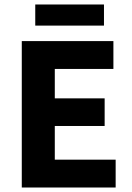

<svg xmlns="http://www.w3.org/2000/svg" viewBox="-20 -835 588 855"><path d="M77 0V-652H485V-528H224V-397H446V-274H224V-124H495V0ZM137 -721V-815H443V-721Z"/></svg>

Font: Source Sans 3 ExtraLight
Style: Bold
Weight: 700
Version: Version 3.052;hotconv 1.1.0;makeotfexe 2.6.0